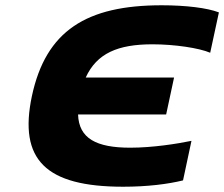

<svg xmlns="http://www.w3.org/2000/svg" viewBox="-20 -699 850 728"><path d="M777 -499 810 -652C766 -669 685 -679 593 -679C307 -679 154 -582 101 -335C50 -94 152 9 447 9C539 9 617 -1 674 -15L706 -165C653 -154 559 -139 474 -139C345 -139 279 -174 276 -265H610L640 -405H305C347 -497 427 -531 558 -531C642 -531 735 -517 777 -499Z"/></svg>

Font: LT Wave Black
Style: Italic
Weight: 900
Designer: Daniel Lyons
Version: Version 2.5 (Glyphs App)